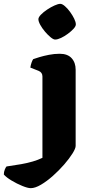

<svg xmlns="http://www.w3.org/2000/svg" viewBox="-147 -780 479 1000"><path d="M13 200Q-2 200 -30.5 188.5Q-59 177 -86.5 160.5Q-114 144 -127 129Q-127 115 -122 103Q-117 91 -113 87Q-70 81 -36.5 75Q-3 69 24 61Q51 53 74 42V-382Q74 -392 69 -399.5Q64 -407 54 -411L11 -428Q13 -442 17.5 -454.5Q22 -467 26 -472Q37 -476 58.5 -482.5Q80 -489 108 -494.5Q136 -500 164 -500Q205 -500 226 -477Q247 -454 247 -417V-20Q247 -7 230.5 19.5Q214 46 187 77Q160 108 128.5 136Q97 164 66.5 182Q36 200 13 200ZM140 -574Q131 -574 116.5 -586Q102 -598 87.5 -615Q73 -632 63 -650Q53 -668 53 -680Q53 -690 66 -703.5Q79 -717 98.5 -730Q118 -743 137 -751.5Q156 -760 167 -760Q177 -760 191 -748Q205 -736 218 -718Q231 -700 239.5 -682.5Q248 -665 248 -653Q248 -643 236 -630Q224 -617 206.5 -604Q189 -591 171 -582.5Q153 -574 140 -574Z"/></svg>

Font: Texturina 12pt Black
Style: Regular
Weight: 900
Designer: Guillermo Torres Carreño
Foundry: Omnibus-Type
Version: Version 1.002